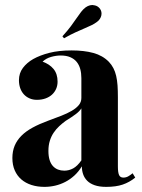

<svg xmlns="http://www.w3.org/2000/svg" viewBox="-20 -730 558 757"><path d="M262.7 -531.2Q311.5 -531.2 348.1 -521.2Q384.8 -511.2 409.2 -486.3Q419.9 -475.1 427 -461.4Q434.1 -447.8 438 -430.9Q441.9 -414.1 443.4 -393.3Q444.8 -372.6 444.8 -346.2V-74.2Q444.8 -49.8 449.5 -39.8Q454.1 -29.8 466.3 -29.8Q477.1 -29.8 485.8 -34.9Q494.6 -40 502.9 -46.9L513.2 -29.8Q490.2 -11.2 463.6 -2.2Q437 6.8 398.9 6.8Q371.6 6.8 353 0.2Q334.5 -6.3 323.5 -17.6Q312.5 -28.8 307.6 -43.5Q302.7 -58.1 302.7 -74.2Q290 -53.2 273.2 -37.8Q256.3 -22.5 237.3 -12.7Q218.3 -2.9 197.3 2Q176.3 6.8 155.3 6.8Q127.4 6.8 104 -0.7Q80.6 -8.3 64 -22.7Q47.4 -37.1 38.1 -58.3Q28.8 -79.6 28.8 -106.9Q28.8 -133.8 37.8 -155.5Q46.9 -177.2 64.5 -194.8Q82 -212.4 108.4 -226.8Q134.8 -241.2 169.4 -253.9Q197.3 -264.2 221.2 -273.4Q245.1 -282.7 262.7 -293Q280.3 -303.2 290.5 -315.4Q300.8 -327.6 300.8 -343.8V-421.9Q300.8 -441.4 296.4 -457.8Q292 -474.1 282.2 -486.1Q272.5 -498 256.8 -504.6Q241.2 -511.2 219.2 -511.2Q201.2 -511.2 181.4 -505.6Q161.6 -500 147.9 -486.8Q174.8 -477.5 190.9 -458.3Q207 -439 207 -408.2Q207 -392.6 201.2 -379.4Q195.3 -366.2 184.8 -356.7Q174.3 -347.2 159.2 -341.8Q144 -336.4 125.5 -336.4Q109.4 -336.4 96.2 -342.3Q83 -348.1 73.7 -358.4Q64.5 -368.7 59.6 -382.8Q54.7 -397 54.7 -413.6Q54.7 -441.4 70.3 -462.2Q85.9 -482.9 110.8 -497.1Q137.7 -512.2 174.8 -521.7Q211.9 -531.2 262.7 -531.2ZM300.8 -302.7Q293.9 -291.5 279.1 -280.3Q264.2 -269 238.8 -253.4Q225.6 -243.7 213.4 -232.4Q201.2 -221.2 191.7 -207Q182.1 -192.9 176.5 -175Q170.9 -157.2 170.9 -134.8Q170.9 -114.3 175.5 -99.4Q180.2 -84.5 188.7 -75.2Q197.3 -65.9 208.7 -61.5Q220.2 -57.1 233.4 -57.1Q252 -57.1 268.6 -66.2Q285.2 -75.2 300.8 -97.7ZM374 -695.8Q382.8 -683.6 379.4 -668.5Q377.9 -662.1 373.8 -655.5Q369.6 -648.9 362.8 -644Q352.5 -636.2 340.8 -630.6Q329.1 -625 313.7 -618.4Q298.3 -611.8 278.3 -602.8Q258.3 -593.8 232.4 -579.1L226.1 -586.9Q246.6 -609.4 259.8 -627.2Q272.9 -645 282.2 -658.7Q291.5 -672.4 299.6 -682.9Q307.6 -693.4 317.9 -701.2Q326.2 -707 335.2 -709.2Q344.2 -711.4 352.5 -709Q365.2 -707 374 -695.8Z"/></svg>

Font: SVN-Playfair Display
Style: Bold
Weight: 700
Designer: Claus Eggers Sørensen
Foundry: Claus Eggers Sørensen
Version: Version 1.004;PS 001.004;hotconv 1.0.70;makeotf.lib2.5.58329